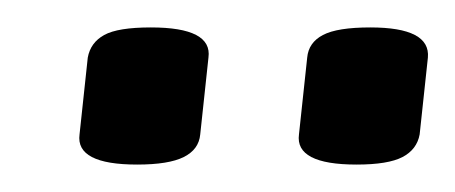

<svg xmlns="http://www.w3.org/2000/svg" viewBox="-20 -717 332 140"><path d="M240 -597Q195 -597 198 -619L204 -675Q205 -686 215.5 -691.5Q226 -697 250 -697Q294 -697 292 -675L286 -619Q284 -608 273.5 -602.5Q263 -597 240 -597ZM80 -597Q35 -597 38 -619L44 -675Q46 -686 56 -691.5Q66 -697 90 -697Q135 -697 132 -675L126 -619Q125 -608 114 -602.5Q103 -597 80 -597Z"/></svg>

Font: Asap Semi Expanded Semi Expanded Regular
Style: Italic
Weight: 400
Width: 6
Italic angle: -6°
Designer: Pablo Cosgaya
Foundry: Omnibus-Type
Version: Version 3.001; ttfautohint (v1.8.4.7-5d5b)